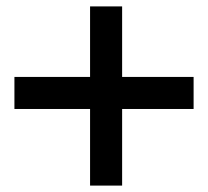

<svg xmlns="http://www.w3.org/2000/svg" viewBox="-20 -579 649 599"><path d="M361 -339H584V-239H361V0H261V-239H25V-339H261V-559H361Z"/></svg>

Font: Keania One
Style: Regular
Weight: 400
Designer: Julia Petretta
Foundry: Julia Petretta
Version: Version 1.003